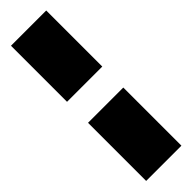

<svg xmlns="http://www.w3.org/2000/svg" viewBox="-255 -737 739 739"><g transform="rotate(-45 114.5 -368.0)"><path d="M211.4 -430.7H19.5V-735.8H211.4ZM211.4 0H19.5V-316.4H211.4Z"/></g></svg>

Font: Estedad-FD Black
Style: Regular
Weight: 900
Designer: Amin Abedi
Version: Version 7.3